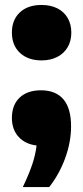

<svg xmlns="http://www.w3.org/2000/svg" viewBox="-20 -578 336 774"><path d="M266.5 -69Q266.5 -5.5 242.8 59.5Q219 124.5 178.5 176H72Q96 126 109.5 86.2Q123 46.5 127.5 8.5Q81.5 3 54.8 -26.5Q28 -56 28 -102.5Q28 -155 59.2 -184.5Q90.5 -214 145 -214Q205 -214 235.8 -177.5Q266.5 -141 266.5 -69ZM28 -446.5Q28 -498 60 -528Q92 -558 147.5 -558Q184.5 -558 211.5 -544.2Q238.5 -530.5 253 -505.2Q267.5 -480 267.5 -446.5Q267.5 -413 252.8 -387.8Q238 -362.5 210.8 -348.5Q183.5 -334.5 147.5 -334.5Q93 -334.5 60.5 -364.8Q28 -395 28 -446.5Z"/></svg>

Font: Encode Sans ExtraBold
Style: Regular
Weight: 800
Designer: Multiple Designers
Foundry: Impallari Type
Version: Version 2.000